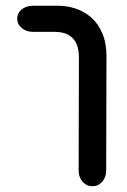

<svg xmlns="http://www.w3.org/2000/svg" viewBox="-20 -646 442 669"><path d="M351 -449 350 -52Q350 -28 336 -12.5Q322 3 302 3Q282 3 268 -12.5Q254 -28 254 -52L255 -447Q255 -472 247 -492Q239 -512 220 -523.5Q201 -535 170 -535H95Q72 -535 56 -548Q40 -561 40 -581Q40 -601 56 -613.5Q72 -626 95 -626H182Q214 -626 244 -616Q274 -606 298 -585Q322 -564 336.5 -530Q351 -496 351 -449Z"/></svg>

Font: Beiruti SemiBold
Style: Regular
Weight: 600
Designer: Arlette Boutros
Foundry: Boutros
Version: Version 1.41